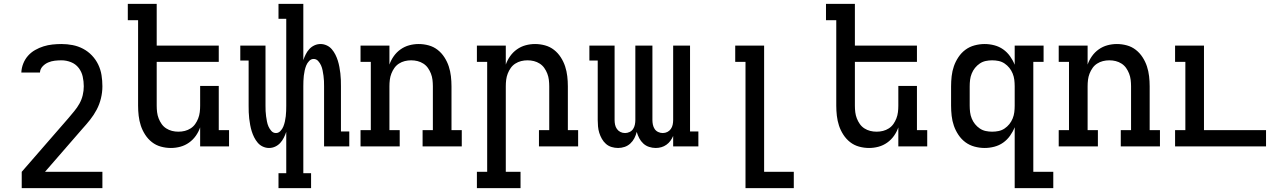

<svg xmlns="http://www.w3.org/2000/svg" viewBox="-20 -755 6640 990"><path d="M508 215H92V131L333 -146Q348 -164 363 -182Q378 -200 389.5 -220.5Q401 -241 406.5 -264Q412 -287 412 -310Q412 -335 406.5 -360Q401 -385 385.5 -405Q370 -425 346 -434.5Q322 -444 297 -444Q280 -444 262.5 -442Q245 -440 228.5 -433Q212 -426 199.5 -412.5Q187 -399 186 -381H90Q91 -405 100 -427.5Q109 -450 124.5 -467.5Q140 -485 161 -497Q182 -509 204.5 -516Q227 -523 250.5 -525.5Q274 -528 297 -528Q326 -528 354.5 -522.5Q383 -517 408.5 -503.5Q434 -490 454 -469Q474 -448 486.5 -422Q499 -396 503.5 -367.5Q508 -339 508 -310Q508 -279 500.5 -248Q493 -217 478.5 -189.5Q464 -162 444.5 -137.5Q425 -113 404 -90L212 131H508Z M861 8Q835 8 809.5 1Q784 -6 763.5 -22Q743 -38 728.5 -60.5Q714 -83 706 -107.5Q698 -132 695 -158Q692 -184 692 -210V-651H639V-735H788V-520H1108V-436H788V-210Q788 -193 790 -176.5Q792 -160 798 -144.5Q804 -129 813.5 -115.5Q823 -102 837 -93Q851 -84 867 -80Q883 -76 900 -76Q917 -76 933 -80Q949 -84 963 -93Q977 -102 986.5 -115.5Q996 -129 1002 -144.5Q1008 -160 1010 -176.5Q1012 -193 1012 -210V-312H1108V-84H1161V0H1012V-98Q1004 -75 989.5 -54.5Q975 -34 954.5 -19.5Q934 -5 910 1.5Q886 8 861 8Z M1416 215V138H1456V-75Q1451 -60 1443.5 -45Q1436 -30 1425 -18Q1414 -6 1399 1Q1384 8 1367 8Q1351 8 1335.5 1Q1320 -6 1309 -19Q1298 -32 1290.5 -47Q1283 -62 1278 -78Q1273 -94 1270 -110.5Q1267 -127 1265 -143.5Q1263 -160 1262.5 -176.5Q1262 -193 1262 -210V-443H1219V-520H1349V-210Q1349 -196 1349.5 -182.5Q1350 -169 1352 -155.5Q1354 -142 1356.5 -128.5Q1359 -115 1364.5 -102.5Q1370 -90 1379.5 -79.5Q1389 -69 1403 -69Q1416 -69 1426 -79.5Q1436 -90 1441 -102.5Q1446 -115 1449 -128.5Q1452 -142 1453.5 -155.5Q1455 -169 1455.5 -182.5Q1456 -196 1456 -210V-658H1416V-735H1544V-445Q1549 -460 1556.5 -475Q1564 -490 1575 -502Q1586 -514 1601 -521Q1616 -528 1633 -528Q1649 -528 1664.5 -521Q1680 -514 1691 -501Q1702 -488 1709.5 -473Q1717 -458 1722 -442Q1727 -426 1730 -409.5Q1733 -393 1735 -376.5Q1737 -360 1737.5 -343.5Q1738 -327 1738 -310V-77H1781V0H1651V-310Q1651 -324 1650.5 -337.5Q1650 -351 1648 -364.5Q1646 -378 1643.5 -391.5Q1641 -405 1635.5 -417.5Q1630 -430 1620.5 -440.5Q1611 -451 1597 -451Q1584 -451 1574 -440.5Q1564 -430 1559 -417.5Q1554 -405 1551 -391.5Q1548 -378 1546.5 -364.5Q1545 -351 1544.5 -337.5Q1544 -324 1544 -310V138H1584V215Z M1839 0V-84H1892V-436H1839V-520H1988V-422Q1996 -445 2010.5 -465.5Q2025 -486 2045.5 -500.5Q2066 -515 2090 -521.5Q2114 -528 2139 -528Q2165 -528 2190.5 -521Q2216 -514 2236.5 -498Q2257 -482 2271.5 -459.5Q2286 -437 2294 -412.5Q2302 -388 2305 -362Q2308 -336 2308 -310V-84H2361V0H2159V-84H2212V-310Q2212 -327 2210 -343.5Q2208 -360 2202 -375.5Q2196 -391 2186.5 -404.5Q2177 -418 2163 -427Q2149 -436 2133 -440Q2117 -444 2100 -444Q2083 -444 2067 -440Q2051 -436 2037 -427Q2023 -418 2013.5 -404.5Q2004 -391 1998 -375.5Q1992 -360 1990 -343.5Q1988 -327 1988 -310V-84H2041V0Z M2664 215H2439V131H2492V-436H2439V-520H2588V-422Q2596 -445 2610.5 -465.5Q2625 -486 2645.5 -500.5Q2666 -515 2690 -521.5Q2714 -528 2739 -528Q2765 -528 2790.5 -521Q2816 -514 2836.5 -498Q2857 -482 2871.5 -459.5Q2886 -437 2894 -412.5Q2902 -388 2905 -362Q2908 -336 2908 -310V-84H2961V0H2759V-84H2812V-310Q2812 -327 2810 -343.5Q2808 -360 2802 -375.5Q2796 -391 2786.5 -404.5Q2777 -418 2763 -427Q2749 -436 2733 -440Q2717 -444 2700 -444Q2683 -444 2667 -440Q2651 -436 2637 -427Q2623 -418 2613.5 -404.5Q2604 -391 2598 -375.5Q2592 -360 2590 -343.5Q2588 -327 2588 -310V131H2664Z M3167 8Q3150 8 3133.5 3Q3117 -2 3104.5 -13Q3092 -24 3083.5 -39Q3075 -54 3070 -70Q3065 -86 3063.5 -103Q3062 -120 3062 -136V-443H3019V-520H3149V-136Q3149 -124 3151.5 -112Q3154 -100 3161 -90Q3168 -80 3179 -74.5Q3190 -69 3203 -69Q3215 -69 3226.5 -74.5Q3238 -80 3244.5 -90Q3251 -100 3253.5 -112Q3256 -124 3256 -136V-520H3344V-136Q3344 -124 3346.5 -112Q3349 -100 3355.5 -90Q3362 -80 3373.5 -74.5Q3385 -69 3397 -69Q3410 -69 3421 -74.5Q3432 -80 3439 -90Q3446 -100 3448.5 -112Q3451 -124 3451 -136V-520H3538V-77H3581V0H3451V-54Q3445 -40 3436.5 -28.5Q3428 -17 3416 -8.5Q3404 0 3390 4Q3376 8 3361 8Q3344 8 3327 2.5Q3310 -3 3297 -15Q3284 -27 3276 -42.5Q3268 -58 3263 -75Q3259 -58 3251 -42.5Q3243 -27 3230 -15Q3217 -3 3200.5 2.5Q3184 8 3167 8Z M3824 215V-436H3771V-520H3920V131H4073V215Z M4461 8Q4435 8 4409.5 1Q4384 -6 4363.5 -22Q4343 -38 4328.5 -60.5Q4314 -83 4306 -107.5Q4298 -132 4295 -158Q4292 -184 4292 -210V-651H4239V-735H4388V-520H4708V-436H4388V-210Q4388 -193 4390 -176.5Q4392 -160 4398 -144.5Q4404 -129 4413.5 -115.5Q4423 -102 4437 -93Q4451 -84 4467 -80Q4483 -76 4500 -76Q4517 -76 4533 -80Q4549 -84 4563 -93Q4577 -102 4586.5 -115.5Q4596 -129 4602 -144.5Q4608 -160 4610 -176.5Q4612 -193 4612 -210V-312H4708V-84H4761V0H4612V-98Q4604 -75 4589.5 -54.5Q4575 -34 4554.5 -19.5Q4534 -5 4510 1.5Q4486 8 4461 8Z M5096 -76Q5113 -76 5129.5 -79.5Q5146 -83 5160 -92.5Q5174 -102 5184.5 -115Q5195 -128 5201.5 -144Q5208 -160 5210 -176.5Q5212 -193 5212 -210V-310Q5212 -327 5210 -343.5Q5208 -360 5201.5 -376Q5195 -392 5184.5 -405Q5174 -418 5160 -427.5Q5146 -437 5129.5 -440.5Q5113 -444 5096 -444Q5079 -444 5062.5 -440.5Q5046 -437 5032 -427.5Q5018 -418 5007.5 -405Q4997 -392 4990.5 -376Q4984 -360 4982 -343.5Q4980 -327 4980 -310V-210Q4980 -193 4982 -176.5Q4984 -160 4990.5 -144Q4997 -128 5007.5 -115Q5018 -102 5032 -92.5Q5046 -83 5062.5 -79.5Q5079 -76 5096 -76ZM5212 215V-99Q5203 -76 5188 -55Q5173 -34 5152.5 -19.5Q5132 -5 5107 1.5Q5082 8 5057 8Q5031 8 5005 1Q4979 -6 4958 -21.5Q4937 -37 4922 -59.5Q4907 -82 4898.5 -106.5Q4890 -131 4887 -157.5Q4884 -184 4884 -210V-310Q4884 -336 4887 -362.5Q4890 -389 4898.5 -413.5Q4907 -438 4922 -460.5Q4937 -483 4958 -498.5Q4979 -514 5005 -521Q5031 -528 5057 -528Q5082 -528 5107 -521.5Q5132 -515 5152.5 -500.5Q5173 -486 5188 -465Q5203 -444 5212 -421V-520H5361V-436H5308V131H5411V215Z M5439 0V-84H5492V-436H5439V-520H5588V-422Q5596 -445 5610.5 -465.5Q5625 -486 5645.5 -500.5Q5666 -515 5690 -521.5Q5714 -528 5739 -528Q5765 -528 5790.5 -521Q5816 -514 5836.5 -498Q5857 -482 5871.5 -459.5Q5886 -437 5894 -412.5Q5902 -388 5905 -362Q5908 -336 5908 -310V-84H5961V0H5759V-84H5812V-310Q5812 -327 5810 -343.5Q5808 -360 5802 -375.5Q5796 -391 5786.5 -404.5Q5777 -418 5763 -427Q5749 -436 5733 -440Q5717 -444 5700 -444Q5683 -444 5667 -440Q5651 -436 5637 -427Q5623 -418 5613.5 -404.5Q5604 -391 5598 -375.5Q5592 -360 5590 -343.5Q5588 -327 5588 -310V-84H5641V0Z M6039 0V-84H6092V-436H6039V-520H6188V-84H6508V0Z"/></svg>

Font: Iosevka HT Medium Extended
Style: Regular
Weight: 500
Width: 7
Monospace: yes
Designer: Belleve Invis
Foundry: Belleve Invis
Version: Version 32.3.0; ttfautohint (v1.8.4)